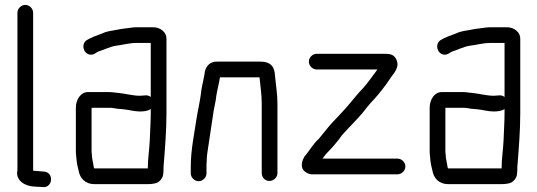

<svg xmlns="http://www.w3.org/2000/svg" viewBox="-20 -713 2188 782"><path d="M51 -661V-24C51 -21 51 -17 50 -14C45 24 85 47 123 47C130 48 136 48 143 48L155 49C196 52 200 -11 160 -14L149 -15L125 -17C122 -17 118 -17 115 -18V-661C115 -678 100 -693 83 -693C66 -693 51 -678 51 -661Z M594 -269V-253C594 -218 591 -174 590 -142C588 -98 582 -69 582 -27H364C363 -28 363 -30 362 -32C360 -48 354 -68 354 -85C353 -90 353 -96 353 -101V-274H425C430 -274 435 -274 440 -273L459 -270C466 -269 473 -269 482 -268C505 -266 526 -259 549 -259C567 -259 583 -261 594 -269ZM549 -323C523 -323 493 -331 467 -334L448 -336C440 -337 432 -338 425 -338H338C309 -338 289 -308 289 -274V-101C289 -94 289 -87 290 -80L292 -60C293 -48 297 -30 300 -19C305 13 328 37 364 37H574C589 37 597 37 610 34C628 32 645 12 645 -7C646 -14 646 -21 646 -27C646 -32 646 -38 647 -45C652 -109 658 -181 658 -252V-556C658 -582 633 -602 604 -602H534C527 -602 519 -601 512 -600C494 -597 474 -596 458 -592C436 -588 415 -586 397 -577C374 -568 354 -562 334 -550C310 -535 318 -497 344 -491C362 -487 371 -500 383 -504C406 -511 427 -523 454 -527C480 -530 507 -538 534 -538H594V-318C580 -329 568 -323 549 -323Z M821 -7V-34C821 -39 821 -47 822 -58C822 -69 823 -78 824 -87C831 -139 841 -196 848 -247C851 -273 859 -298 861 -323C865 -348 872 -373 876 -398H1037C1040 -363 1046 -330 1046 -292V-8C1046 9 1059 24 1077 24C1095 24 1110 9 1110 -8V-292C1110 -331 1103 -371 1100 -406C1098 -443 1081 -462 1041 -462H865C834 -464 815 -440 813 -412C813 -409 812 -406 811 -401C807 -377 800 -354 798 -329C794 -298 785 -260 780 -227C771 -165 757 -103 757 -34V-7C757 10 772 25 789 25C806 25 821 10 821 -7Z M1270 -430H1517C1516 -429 1516 -428 1515 -427C1497 -403 1477 -374 1457 -352C1438 -333 1423 -313 1405 -292C1381 -263 1355 -237 1330 -210C1312 -190 1295 -167 1278 -147C1255 -127 1240 -98 1220 -75C1209 -57 1202 -30 1221 -15C1231 -7 1241 -3 1250 -3H1599C1616 -3 1631 -18 1631 -35C1631 -52 1616 -67 1599 -67H1294C1304 -82 1312 -91 1324 -103C1337 -116 1349 -131 1361 -146C1366 -153 1371 -161 1378 -168C1403 -196 1429 -221 1454 -250C1471 -271 1485 -290 1503 -308C1525 -332 1549 -363 1567 -390C1581 -413 1613 -439 1592 -475C1583 -490 1570 -494 1547 -494H1270C1253 -494 1238 -479 1238 -462C1238 -445 1253 -430 1270 -430Z M2035 -269V-253C2035 -218 2032 -174 2031 -142C2029 -98 2023 -69 2023 -27H1805C1804 -28 1804 -30 1803 -32C1801 -48 1795 -68 1795 -85C1794 -90 1794 -96 1794 -101V-274H1866C1871 -274 1876 -274 1881 -273L1900 -270C1907 -269 1914 -269 1923 -268C1946 -266 1967 -259 1990 -259C2008 -259 2024 -261 2035 -269ZM1990 -323C1964 -323 1934 -331 1908 -334L1889 -336C1881 -337 1873 -338 1866 -338H1779C1750 -338 1730 -308 1730 -274V-101C1730 -94 1730 -87 1731 -80L1733 -60C1734 -48 1738 -30 1741 -19C1746 13 1769 37 1805 37H2015C2030 37 2038 37 2051 34C2069 32 2086 12 2086 -7C2087 -14 2087 -21 2087 -27C2087 -32 2087 -38 2088 -45C2093 -109 2099 -181 2099 -252V-556C2099 -582 2074 -602 2045 -602H1975C1968 -602 1960 -601 1953 -600C1935 -597 1915 -596 1899 -592C1877 -588 1856 -586 1838 -577C1815 -568 1795 -562 1775 -550C1751 -535 1759 -497 1785 -491C1803 -487 1812 -500 1824 -504C1847 -511 1868 -523 1895 -527C1921 -530 1948 -538 1975 -538H2035V-318C2021 -329 2009 -323 1990 -323Z"/></svg>

Font: Electronic
Style: SeBd
Weight: 600
Version: Version 1.011